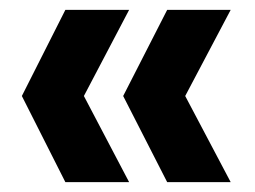

<svg xmlns="http://www.w3.org/2000/svg" viewBox="-20 -445 517 390"><path d="M230.2 -250 319.6 -425H448.6L356.2 -250L448.6 -75H319.6ZM24.4 -250 112.8 -425H242.3L150.4 -250L242.3 -75H112.8Z"/></svg>

Font: AF Albert Sans Medium
Style: Regular
Weight: 500
Designer: Andreas Rasmussen
Foundry: a.Foundry
Version: Version 1.300;Glyphs 3.2 (3231)